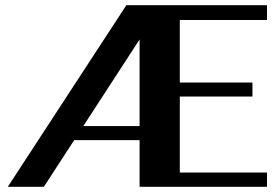

<svg xmlns="http://www.w3.org/2000/svg" viewBox="-20 -720 1075 740"><path d="M673 -643V-402H953V-348H673V-55H1009V0H518V-180H266L149 0H10L467 -700H1009V-643ZM518 -234V-568L301 -234Z"/></svg>

Font: Fahkwang
Style: Bold
Weight: 700
Designer: Suppakit Chalermlarp | Katatrad Co.,Ltd.
Foundry: Cadson Demak Co.,Ltd.
Version: Version 1.000; ttfautohint (v1.6)